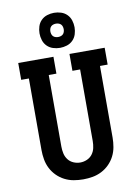

<svg xmlns="http://www.w3.org/2000/svg" viewBox="-105 -1058 811 1133"><g transform="rotate(-10 300.0 -491.0)"><path d="M300 8Q271 8 243 3Q215 -2 189.5 -15Q164 -28 143.5 -48.5Q123 -69 110 -94.5Q97 -120 92 -148.5Q87 -177 87 -205V-634H41V-735H252V-634H206V-205Q206 -184 210.5 -163.5Q215 -143 227.5 -126.5Q240 -110 259.5 -101.5Q279 -93 300 -93Q321 -93 340.5 -101.5Q360 -110 372.5 -126.5Q385 -143 389.5 -163.5Q394 -184 394 -205V-634H348V-735H559V-634H513V-205Q513 -177 508 -148.5Q503 -120 490 -94.5Q477 -69 456.5 -48.5Q436 -28 410.5 -15Q385 -2 357 3Q329 8 300 8ZM300 -780Q279 -780 258.5 -786.5Q238 -793 223 -808Q208 -823 201.5 -843.5Q195 -864 195 -885Q195 -906 201.5 -926.5Q208 -947 223 -962Q238 -977 258.5 -983.5Q279 -990 300 -990Q321 -990 341.5 -983.5Q362 -977 377 -962Q392 -947 398.5 -926.5Q405 -906 405 -885Q405 -864 398.5 -843.5Q392 -823 377 -808Q362 -793 341.5 -786.5Q321 -780 300 -780ZM300 -845Q308 -845 316 -847.5Q324 -850 329.5 -855.5Q335 -861 337.5 -869Q340 -877 340 -885Q340 -893 337.5 -901Q335 -909 329.5 -914.5Q324 -920 316 -922.5Q308 -925 300 -925Q292 -925 284 -922.5Q276 -920 270.5 -914.5Q265 -909 262.5 -901Q260 -893 260 -885Q260 -877 262.5 -869Q265 -861 270.5 -855.5Q276 -850 284 -847.5Q292 -845 300 -845Z"/></g></svg>

Font: Iosevka Slab Extended
Style: Bold
Weight: 700
Width: 7
Monospace: yes
Designer: Belleve Invis
Foundry: Belleve Invis
Version: Version 11.1.0; ttfautohint (v1.8.3)